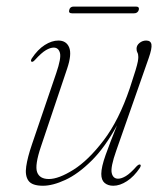

<svg xmlns="http://www.w3.org/2000/svg" viewBox="-20 -572 518 599"><path d="M417.5 -58.5Q421 -56.5 416.5 -48.5Q398 -21 376 -6.8Q354 7.5 333.5 7.5Q317 7.5 306.5 -1.2Q296 -10 296 -29.5Q296 -50.5 309.5 -88.5Q323 -126.5 345 -181Q307.5 -112 265.5 -70.5Q223.5 -29 184 -10.8Q144.5 7.5 114 7.5Q80 7.5 68.8 -8.2Q57.5 -24 61.8 -52.8Q66 -81.5 79.5 -121L155.5 -344Q171.5 -390.5 167 -407Q162.5 -423.5 147.5 -423.5Q137 -423.5 123.2 -415.5Q109.5 -407.5 89.5 -385.5Q82.5 -377.5 78.5 -379.5Q74.5 -381.5 79 -389.5Q97.5 -417.5 119.5 -431.5Q141.5 -445.5 162 -445.5Q187 -445.5 195.8 -424Q204.5 -402.5 189.5 -358L108 -115.5Q88 -56.5 95.8 -35Q103.5 -13.5 132.5 -13.5Q163 -13.5 209.2 -42.5Q255.5 -71.5 303.2 -134Q351 -196.5 385 -297Q397 -333.5 402.8 -352.5Q408.5 -371.5 410 -380Q411.5 -388.5 411.5 -394Q411.5 -403 408.8 -407.8Q406 -412.5 406 -420Q406 -430.5 415.2 -438Q424.5 -445.5 436 -445.5Q450.5 -445.5 452.5 -433.2Q454.5 -421 444 -391L342.5 -101.5Q324.5 -50.5 328.5 -32.5Q332.5 -14.5 348.5 -14.5Q359 -14.5 372.8 -22.8Q386.5 -31 406 -53Q413.5 -60.5 417.5 -58.5ZM196 -541Q198.5 -551.5 210 -551.5H404Q415.5 -551.5 413 -541Q409.5 -530.5 398.5 -530.5H204.5Q193 -530.5 196 -541Z"/></svg>

Font: Fraunces 72pt S000 Thin
Style: Italic
Weight: 100
Italic angle: -16°
Version: Version 1.000; ttfautohint (v1.8.3)